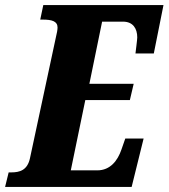

<svg xmlns="http://www.w3.org/2000/svg" viewBox="-41 -734 662 754"><path d="M-21 0H476L523 -190H451L436 -147C421 -103 392 -65 341 -65H237L294 -341H469L484 -405H310L360 -649H442C482 -649 498 -621 498 -587C498 -579 492 -533 491 -524H563L601 -714H129L117 -657H127C162 -657 185 -651 185 -626C185 -617 182 -602 179 -590L77 -114C67 -65 36 -57 3 -57H-7Z"/></svg>

Font: Noto Serif ExtraCondensed Black
Style: Italic
Weight: 900
Width: 2
Italic angle: -12°
Designer: Monotype Design Team
Foundry: Monotype Imaging Inc.
Version: Version 2.014